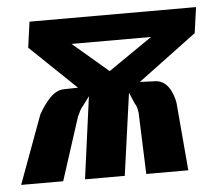

<svg xmlns="http://www.w3.org/2000/svg" viewBox="-59 -541 664 587"><g transform="rotate(-5 273.0 -247.5)"><path d="M-17 0 60 -209Q77 -240 96.5 -259.5Q116 -279 137 -280L182 -281L41 -416L52 -495H563L552 -416L372 -282L421 -280Q435 -279 446.5 -270.5Q458 -262 466 -246Q474 -230 478 -209L496 0H367L360 -188Q359 -196 357 -204Q355 -212 351 -217L336 -252L301 0H179L213 -252L193 -225Q187 -219 182.5 -210Q178 -201 174 -192L112 0ZM283 -323 418 -416H174Z"/></g></svg>

Font: Alumni Sans ExtraBold
Style: Italic
Weight: 800
Italic angle: -8°
Designer: Robert E. Leuschke
Foundry: Robert E. Leuschke
Version: Version 1.016